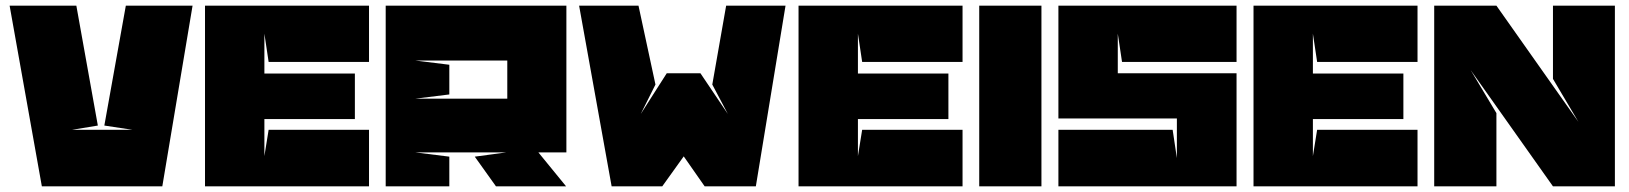

<svg xmlns="http://www.w3.org/2000/svg" viewBox="-20 -659 5762 679"><path d="M235 -200 326 -215 250 -639H14L128 0H554L661 -639H425L349 -215L448 -200H235Z M915 -107V-238H1235V-399H915V-540L930 -440H1285V-639H705V0H1285V-200H930Z M1774 -445V-310H1448L1569 -325V-430L1448 -445H1774ZM1770 -120 1659 -105 1734 0H1982L1884 -120H1983V-639C1773 -639 1554 -639 1344 -639V0H1569V-105L1449 -120H1770Z M2472 0H2653L2758 -639H2548L2499 -360L2554 -256L2457 -400H2338L2246 -256L2298 -360L2238 -639H2028L2143 0H2322L2398 -106L2472 0Z M3014 -107V-238H3334V-399H3014V-540L3029 -440H3384V-639H2804V0H3384V-200H3029Z M3443 0H3663V-639H3443V0Z M3723 -639V-240H4142V-100L4127 -200H3723V0H4353V-400H3933V-540L3948 -440H4353V-639H3723Z M4623 -107V-238H4943V-399H4623V-540L4638 -440H4993V-639H4413V0H4993V-200H4638Z M5562 -228 5272 -639H5052V0H5272V-259L5181 -411L5472 0H5691V-639H5472V-380Z"/></svg>

Font: Banana Brick
Style: Regular
Weight: 400
Designer: artmaker
Foundry: artmaker
Version: Version 4.000 2011 initial release